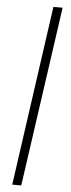

<svg xmlns="http://www.w3.org/2000/svg" viewBox="-64 -857 387 1049"><g transform="rotate(5 129.5 -332.5)"><path d="M45.5 161 185 -826H235.5L95 161Z"/></g></svg>

Font: Public Sans ExtraLight
Style: Italic
Weight: 200
Italic angle: -8°
Designer: The Public Sans project authors (U.S. Web Design System). Libre Franklin designed by Pablo Impallari and Rodrigo Fuenzal
Version: Version 1.007; ttfautohint (v1.8.1) -l 8 -r 50 -G 200 -x 14 